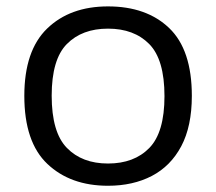

<svg xmlns="http://www.w3.org/2000/svg" viewBox="-20 -571 676 600"><path d="M317.5 9.5Q200 9.5 128 -58.8Q56 -127 56 -271.5Q56 -413 127.5 -482Q199 -551 317.5 -551Q438 -551 508.8 -483.2Q579.5 -415.5 579.5 -271.5Q579.5 -176.5 546.5 -114.2Q513.5 -52 454.5 -21.2Q395.5 9.5 317.5 9.5ZM317.5 -60Q399 -60 446.5 -108.5Q494 -157 494 -270.5Q494 -385 446.5 -433.2Q399 -481.5 317.5 -481.5Q236.5 -481.5 189 -433.5Q141.5 -385.5 141.5 -272Q141.5 -157.5 189 -108.8Q236.5 -60 317.5 -60Z"/></svg>

Font: Encode Sans Expanded Expanded
Style: Regular
Weight: 400
Width: 7
Designer: Multiple Designers
Foundry: Impallari Type
Version: Version 3.000; ttfautohint (v1.8.3) -l 8 -r 50 -G 200 -x 14 